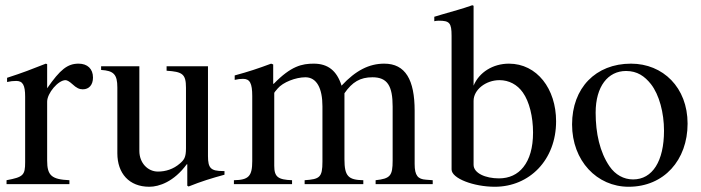

<svg xmlns="http://www.w3.org/2000/svg" viewBox="-20 -703 2675 733"><path d="M160 -458 155 -460C102 -439 66 -425 7 -406V-390C21 -393 30 -394 42 -394C67 -394 76 -378 76 -334V-84C76 -34 69 -27 5 -15V0H245V-15C177 -18 160 -33 160 -90V-315C160 -347 202 -397 230 -397C236 -397 245 -392 256 -382C272 -367 283 -362 296 -362C320 -362 335 -379 335 -407C335 -440 314 -460 280 -460C238 -460 210 -438 160 -366Z M837 -50H831C785 -50 774 -61 774 -107V-450H616V-433C676 -429 690 -421 690 -368V-137C690 -102 683 -93 667 -79C642 -57 612 -48 583 -48C544 -48 512 -81 512 -127V-450H366V-436C414 -433 428 -419 428 -369V-118C428 -41 473 10 550 10C587 10 644 -9 693 -76H695V6L700 9C750 -11 786 -22 837 -36Z M1632 0V-15L1606 -17C1576 -19 1563 -32 1563 -77V-280C1563 -398 1528 -460 1447 -460C1389 -460 1338 -434 1284 -376C1266 -433 1232 -460 1178 -460C1133 -460 1091 -451 1025 -383H1023V-457L1015 -460C964 -441 931 -430 876 -415V-398C889 -401 897 -402 908 -402C934 -402 943 -385 943 -336V-88C943 -30 929 -16 873 -15V0H1095V-15C1042 -17 1027 -27 1027 -70V-348C1027 -350 1033 -357 1040 -365C1060 -389 1109 -408 1146 -408C1189 -408 1211 -366 1211 -297V-86C1211 -25 1200 -19 1143 -15V0H1367V-15C1310 -16 1295 -30 1295 -95V-347C1325 -390 1355 -408 1402 -408C1459 -408 1479 -375 1479 -296V-90C1479 -32 1470 -21 1414 -15V0Z M1788 -681 1783 -683C1741 -668 1715 -662 1668 -648L1638 -639V-622C1643 -623 1648 -624 1655 -624C1696 -624 1704 -616 1704 -566V-56C1704 -22 1788 10 1869 10C2001 10 2103 -92 2103 -240C2103 -364 2030 -460 1923 -460C1862 -460 1809 -427 1788 -376ZM1788 -318C1788 -360 1834 -397 1887 -397C1923 -397 1955 -380 1976 -350C2001 -315 2015 -257 2015 -197C2015 -139 2002 -95 1978 -65C1956 -37 1924 -22 1885 -22C1833 -22 1788 -42 1788 -74Z M2605 -231C2605 -369 2511 -460 2389 -460C2254 -460 2164 -367 2164 -228C2164 -89 2259 10 2380 10C2515 10 2605 -92 2605 -231ZM2515 -204C2515 -88 2471 -18 2397 -18C2361 -18 2329 -36 2307 -68C2270 -122 2254 -194 2254 -273C2254 -373 2301 -432 2370 -432C2413 -432 2441 -412 2465 -382C2497 -341 2515 -272 2515 -204Z"/></svg>

Font: XITS Math
Style: Regular
Weight: 400
Designer: MicroPress Inc., with final additions and corrections provided by Coen Hoffman, Elsevier (retired)
Version: Version 1.108